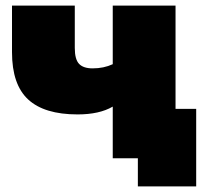

<svg xmlns="http://www.w3.org/2000/svg" viewBox="-20 -567 745 688"><path d="M609 -547H384V-337C362.7 -327 338.7 -322 312 -322C290 -322 273.8 -327.3 263.5 -338C253.2 -348.7 248 -367.7 248 -395V-547H23V-380C23 -302.7 42.3 -246.2 81 -210.5C119.7 -174.8 178.7 -157 258 -157C310 -157 352 -166.3 384 -185V0H609ZM683 -177H384V0H474V101H683Z"/></svg>

Font: Montserrat Custom Black
Style: Regular
Weight: 900
Designer: Julieta Ulanovsky
Foundry: Julieta Ulanovsky
Version: Version 7.200